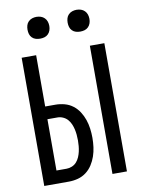

<svg xmlns="http://www.w3.org/2000/svg" viewBox="-101 -1016 802 1084"><g transform="rotate(-10 300.0 -474.0)"><path d="M454 0V-735H537V0ZM63 0V-735H146V-441H204Q231 -441 257 -434Q283 -427 304 -411Q325 -395 339.5 -372.5Q354 -350 362.5 -325Q371 -300 374.5 -273.5Q378 -247 378 -221Q378 -194 374.5 -167.5Q371 -141 362.5 -116Q354 -91 339.5 -68.5Q325 -46 304 -30Q283 -14 257 -7Q231 0 204 0ZM204 -74Q220 -74 235.5 -80.5Q251 -87 261.5 -99Q272 -111 278.5 -126Q285 -141 288.5 -156.5Q292 -172 293.5 -188Q295 -204 295 -220Q295 -237 293.5 -253Q292 -269 288.5 -284.5Q285 -300 278.5 -315Q272 -330 261.5 -342Q251 -354 235.5 -361Q220 -368 204 -368H146V-74ZM415 -823Q402 -823 390 -826.5Q378 -830 369 -839Q360 -848 356.5 -860Q353 -872 353 -885Q353 -898 356.5 -910Q360 -922 369 -931Q378 -940 390 -944Q402 -948 415 -948Q428 -948 440 -944Q452 -940 461 -931Q470 -922 474 -910Q478 -898 478 -885Q478 -872 474 -860Q470 -848 461 -839Q452 -830 440 -826.5Q428 -823 415 -823ZM185 -823Q172 -823 160 -826.5Q148 -830 139 -839Q130 -848 126.5 -860Q123 -872 123 -885Q123 -898 126.5 -910Q130 -922 139 -931Q148 -940 160 -944Q172 -948 185 -948Q198 -948 210 -944Q222 -940 231 -931Q240 -922 244 -910Q248 -898 248 -885Q248 -872 244 -860Q240 -848 231 -839Q222 -830 210 -826.5Q198 -823 185 -823Z"/></g></svg>

Font: Iosevka Fixed Extended
Style: Regular
Weight: 400
Width: 7
Monospace: yes
Designer: Belleve Invis
Foundry: Belleve Invis
Version: Version 24.1.1; ttfautohint (v1.8.4)